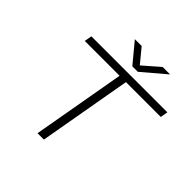

<svg xmlns="http://www.w3.org/2000/svg" viewBox="-220 -1054 1236 1236"><g transform="rotate(45 398.5 -435.5)"><path d="M301 0 413 -635H96L105 -686H797L788 -635H471L359 0ZM637 -871 478 -736H428L316 -871H378L468 -762H444L569 -871Z"/></g></svg>

Font: Archivo Expanded Thin
Style: Italic
Weight: 250
Width: 7
Italic angle: -10°
Designer: Hector Gatti
Foundry: Omnibus-Type
Version: Version 2.001